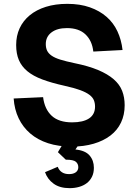

<svg xmlns="http://www.w3.org/2000/svg" viewBox="-20 -746 719 998"><path d="M353 16Q284 16 230 -1.5Q176 -19 137.5 -52Q99 -85 77 -131Q55 -177 51 -234L204 -241Q212 -178 249 -144Q286 -110 355 -110Q412 -110 443 -130.5Q474 -151 474 -192Q474 -210 468 -225Q462 -240 445 -253Q428 -266 397 -277.5Q366 -289 316 -300Q248 -315 200 -333Q152 -351 122 -376Q92 -401 78 -434Q64 -467 64 -512Q64 -560 82 -599Q100 -638 134.5 -666.5Q169 -695 218.5 -710.5Q268 -726 330 -726Q396 -726 447 -708Q498 -690 534 -658.5Q570 -627 590.5 -583Q611 -539 617 -486L465 -478Q459 -534 424.5 -567Q390 -600 328 -600Q277 -600 247.5 -577.5Q218 -555 218 -517Q218 -497 225 -482.5Q232 -468 248.5 -456.5Q265 -445 294 -436Q323 -427 366 -418Q440 -403 490 -382Q540 -361 571 -334Q602 -307 615 -273.5Q628 -240 628 -199Q628 -149 609 -109Q590 -69 554 -41.5Q518 -14 467 1Q416 16 353 16ZM342 232Q291 232 259 209Q227 186 214 149L280 121Q295 159 339 159Q361 159 374 149.5Q387 140 387 123Q387 106 374.5 95Q362 84 322 84L281 45L314 -10H400L372 31Q423 36 445.5 62Q468 88 468 126Q468 153 458 173Q448 193 431 206Q414 219 391 225.5Q368 232 342 232Z"/></svg>

Font: Geist
Style: Bold
Weight: 400
Designer: Basement.studio, Andrés Briganti, Mateo Zaragoza
Foundry: Basement.studio, Vercel, Andrés Briganti, Guido Ferreyra, Mateo Zaragoza
Version: Version 1.401